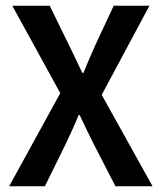

<svg xmlns="http://www.w3.org/2000/svg" viewBox="-20 -652 567 672"><path d="M12 0 191 -326 23 -632H154L221 -495Q232 -473 243 -449.5Q254 -426 268 -397H272Q284 -426 294 -449.5Q304 -473 314 -495L378 -632H503L336 -320L514 0H384L309 -146Q297 -170 285 -194.5Q273 -219 259 -249H255Q243 -219 231.5 -194.5Q220 -170 209 -146L137 0Z"/></svg>

Font: Narnoor SemiBold
Style: Regular
Weight: 600
Designer: S. Sridhar Murthy
Foundry: SIL International
Version: Version 3.000